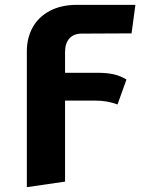

<svg xmlns="http://www.w3.org/2000/svg" viewBox="-20 -551 640 794"><path d="M249 -335V-250H383Q423 -250 451 -243.5Q479 -237 503 -222L466 -119Q424 -135 374 -135H249V200L91 223V-339Q91 -394 115 -437.5Q139 -481 186 -506Q233 -531 299 -531H540L524 -413L318 -412Q285 -412 267 -392Q249 -372 249 -335Z"/></svg>

Font: Fira Mono
Style: Bold
Weight: 700
Monospace: yes
Designer: Carrois Corporate & Edenspiekermann AG
Foundry: Carrois Corporate GbR & Edenspiekermann AG
Version: Version 3.206